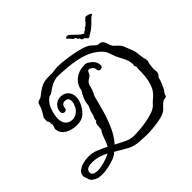

<svg xmlns="http://www.w3.org/2000/svg" viewBox="-239 -913 1168 1168"><g transform="rotate(-45 345.0 -329.0)"><path d="M401 57Q384 57 374 56Q364 55 350 55Q299 55 260 33.5Q221 12 183 -11L182 -10Q166 6 138.5 16Q111 26 82.5 31Q54 36 36 36Q31 36 24.5 35.5Q18 35 11 34L4 33Q-14 28 -29.5 17Q-45 6 -48 -16Q-55 -30 -55 -39Q-55 -62 -37 -75.5Q-19 -89 5 -95Q29 -101 46 -101Q86 -101 115 -89Q144 -77 177 -61Q186 -77 193 -97Q200 -117 207 -134.5Q214 -152 222 -158Q225 -171 225.5 -192.5Q226 -214 239 -221Q239 -238 245.5 -248Q252 -258 253 -271Q255 -286 263.5 -301Q272 -316 273 -332Q275 -355 286 -378Q297 -401 307 -417Q312 -458 345.5 -485Q379 -512 422 -512H425L429 -513Q448 -513 458 -503Q475 -494 486.5 -478Q498 -462 498 -442Q498 -433 492.5 -428Q487 -423 480 -423Q473 -423 467 -428Q461 -433 461 -442Q461 -457 446 -467L439 -471L437 -472Q433 -475 427 -475Q418 -473 412.5 -458Q407 -443 393 -436Q375 -426 368.5 -413.5Q362 -401 359 -386Q356 -371 348 -355Q346 -351 343 -345.5Q340 -340 338 -335Q328 -294 312.5 -239Q297 -184 274 -131Q251 -78 216 -40Q245 -25 276 -9.5Q307 6 338 6Q354 6 384 4Q414 2 447.5 -4Q481 -10 510 -20.5Q539 -31 553 -48Q564 -61 580 -73.5Q596 -86 610.5 -106.5Q625 -127 634.5 -165Q644 -203 643 -267Q647 -278 642 -287.5Q637 -297 641 -306Q640 -333 631 -353.5Q622 -374 611 -393.5Q600 -413 592 -437Q583 -469 569 -485.5Q555 -502 534 -517Q500 -542 453.5 -555Q407 -568 356.5 -573Q306 -578 258 -579Q224 -573 203.5 -560.5Q183 -548 170 -538Q157 -528 142 -528L143 -527Q114 -508 99.5 -471.5Q85 -435 83 -400V-397Q83 -364 99 -346Q115 -328 143 -328Q161 -328 177.5 -338Q194 -348 204 -364Q206 -369 208.5 -373.5Q211 -378 213 -384L216 -390Q219 -402 219 -413Q219 -429 210.5 -435.5Q202 -442 188 -442Q176 -442 168 -433.5Q160 -425 160 -413Q160 -404 154.5 -399Q149 -394 141 -394Q134 -394 128 -399Q122 -404 122 -413Q122 -440 141.5 -459.5Q161 -479 188 -479Q216 -479 234 -463.5Q252 -448 256 -420V-402Q253 -373 237 -347Q222 -319 199.5 -302Q177 -285 136 -285Q113 -285 89 -292.5Q65 -300 47.5 -316Q30 -332 27 -358Q26 -367 30.5 -375.5Q35 -384 35 -392Q35 -394 34.5 -396Q34 -398 33 -400V-414Q33 -423 29 -423.5Q25 -424 25 -433Q25 -460 29 -465Q33 -470 39 -480Q47 -494 52.5 -505Q58 -516 62 -531Q66 -546 73.5 -551Q81 -556 90 -558Q99 -560 106 -566Q126 -583 153.5 -599.5Q181 -616 218 -616H260Q271 -618 283 -619.5Q295 -621 308 -621Q327 -621 359 -617.5Q391 -614 427 -607.5Q463 -601 493.5 -591.5Q524 -582 539 -569Q545 -565 556 -554Q567 -543 573 -541Q594 -541 603.5 -533Q613 -525 617 -513.5Q621 -502 624.5 -490Q628 -478 637 -469Q657 -451 665 -442Q673 -433 678 -421.5Q683 -410 693 -383Q704 -357 706 -343Q708 -329 709 -317Q710 -305 714 -284Q717 -277 718 -271.5Q719 -266 719 -261Q719 -250 714 -245Q713 -230 710.5 -215Q708 -200 710 -185Q711 -182 711 -179Q711 -176 711 -173Q711 -154 694 -140Q690 -119 681.5 -100.5Q673 -82 664 -62L656 -53Q648 -44 646.5 -33Q645 -22 628 -22Q619 -22 608 -13Q597 -4 586.5 7.5Q576 19 568 25Q552 37 520 44Q488 51 455 54Q422 57 401 57ZM36 0Q57 0 90.5 -9.5Q124 -19 147 -32Q125 -44 99.5 -52Q74 -60 44 -60Q15 -60 1.5 -52Q-12 -44 -12 -24Q-12 -15 -0.5 -7.5Q11 0 36 0ZM563 -609Q561 -609 553 -618Q545 -627 543 -628Q532 -630 528 -633Q524 -636 523 -645Q523 -647 519.5 -649Q516 -651 513 -652L509 -663Q508 -666 500.5 -668.5Q493 -671 488 -677Q480 -687 478.5 -689Q477 -691 476 -691.5Q475 -692 468 -698Q465 -701 465 -704Q465 -708 470 -710.5Q475 -713 480 -712Q488 -711 494.5 -705.5Q501 -700 522 -679Q525 -676 530.5 -670.5Q536 -665 539 -663L546 -658Q548 -657 553 -654.5Q558 -652 563 -647Q569 -656 576 -658.5Q583 -661 586 -664Q588 -670 591 -671Q594 -672 598 -673Q598 -673 598.5 -673.5Q599 -674 599 -675Q600 -677 602 -677Q604 -677 606 -680Q610 -685 613.5 -687Q617 -689 620 -696Q622 -700 624 -701Q626 -702 629 -705Q631 -708 635.5 -711.5Q640 -715 644 -715Q650 -715 665.5 -710Q681 -705 679 -700Q679 -696 677 -695Q666 -691 662.5 -686.5Q659 -682 650 -674Q640 -664 632 -656Q624 -648 602 -631Q600 -630 593.5 -626.5Q587 -623 582 -620Q578 -618 576 -615.5Q574 -613 570 -611Q566 -609 563 -609Z"/></g></svg>

Font: RU Serius
Style: Regular
Weight: 400
Designer: Robert E. Leuschke
Foundry: Robert E. Leuschke
Version: Version 1.011; ttfautohint (v1.8.3)